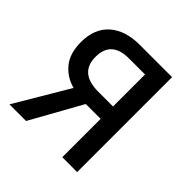

<svg xmlns="http://www.w3.org/2000/svg" viewBox="-149 -652 768 768"><g transform="rotate(45 234.5 -268.5)"><path d="M222 -468H313V-287H230Q123 -287 123 -378Q123 -468 222 -468ZM229 -217H313V0H397V-537H214Q133 -537 86.5 -496Q40 -455 40 -379Q40 -314 71 -277Q102 -240 149 -228L14 0H108Z"/></g></svg>

Font: Noto Sans Display SemiCondensed
Style: Regular
Weight: 400
Width: 4
Designer: Monotype Design team
Foundry: Monotype Imaging Inc.
Version: 1.000